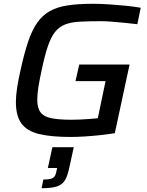

<svg xmlns="http://www.w3.org/2000/svg" viewBox="-20 -716 779 1015"><path d="M352 8Q250 8 186.5 -7.5Q123 -23 93.5 -63Q64 -103 64 -177Q64 -210 70.5 -252.5Q77 -295 89 -347Q108 -434 128.5 -495Q149 -556 176.5 -595.5Q204 -635 243 -657Q282 -679 338 -687.5Q394 -696 471 -696Q511 -696 556.5 -693Q602 -690 646.5 -685.5Q691 -681 724 -675L706 -588Q673 -592 637.5 -595.5Q602 -599 570 -601.5Q538 -604 516 -604Q449 -604 402.5 -601.5Q356 -599 324 -586.5Q292 -574 270.5 -546.5Q249 -519 232.5 -470Q216 -421 200 -344Q189 -294 183 -256Q177 -218 177 -188Q177 -145 194.5 -122Q212 -99 251.5 -91Q291 -83 358 -83Q377 -83 402.5 -84Q428 -85 453 -87Q478 -89 497 -91L538 -287H379L399 -375H665L587 -12Q551 -6 509 -1.5Q467 3 426.5 5.5Q386 8 352 8ZM200 279 209 233Q235 233 248 229.5Q261 226 268 217Q275 208 278 191L282 172H233L257 62H370L350 154Q343 190 334 214.5Q325 239 310 253Q295 267 268.5 273Q242 279 200 279Z"/></svg>

Font: Saira SemiExpanded Medium
Style: Italic
Weight: 500
Width: 6
Italic angle: -12°
Designer: Hector Gatti with collaboration of the Omnibus-Type team
Foundry: Omnibus-Type
Version: Version 1.101